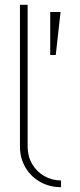

<svg xmlns="http://www.w3.org/2000/svg" viewBox="-20 -770 334 799"><path d="M63 -160V-750H95V-160Q95 -120 113.5 -88Q132 -56 164 -37.5Q196 -19 234 -19V9Q187 9 148 -12.5Q109 -34 86 -73Q63 -112 63 -160ZM189 -720H232L212 -541H189Z"/></svg>

Font: Poiret One
Style: Regular
Weight: 400
Designer: Denis Masharov (denis.masharov@gmail.com), Cyreal (Charset Expansion)
Foundry: Denis Masharov
Version: Version 1.101